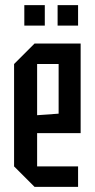

<svg xmlns="http://www.w3.org/2000/svg" viewBox="-20 -730 370 750"><path d="M35 -80V-480L115 -560H295V-210H125V-80H285V0H115ZM125 -280 209 -286V-480H125ZM75 -630V-710H155V-630ZM205 -630V-710H285V-630Z"/></svg>

Font: Tektur Condensed
Style: Regular
Weight: 400
Width: 3
Designer: Adam Jagosz
Foundry: Adam Jagosz
Version: Version 1.005;gftools[0.9.30]